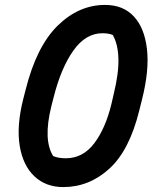

<svg xmlns="http://www.w3.org/2000/svg" viewBox="-20 -740 640 780"><path d="M407 -720Q480 -720 523.5 -673.5Q567 -627 577 -541Q587 -455 557 -336L546 -292Q506 -129 424 -54.5Q342 20 237 20Q166 20 119.5 -24Q73 -68 60 -148Q47 -228 74 -336L84 -375Q128 -551 214 -635.5Q300 -720 407 -720ZM396 -605Q328 -605 278 -534.5Q228 -464 198 -345L188 -306Q155 -171 196 -106Q217 -97 247 -97Q317 -97 363 -158Q409 -219 433 -319L442 -358Q463 -444 461 -503Q459 -562 438 -598Q421 -605 396 -605Z"/></svg>

Font: Recursive Sn Csl St SmB
Style: Italic
Weight: 600
Italic angle: -15°
Version: Version 1.079;hotconv 1.0.112;makeotfexe 2.5.65598; ttfautoh